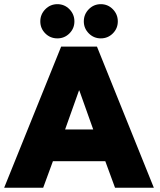

<svg xmlns="http://www.w3.org/2000/svg" viewBox="-30 -878 750 898"><path d="M238.5 -698.5Q205 -698.5 181.8 -721.8Q158.5 -745 158.5 -778Q158.5 -811 182 -834.8Q205.5 -858.5 238.5 -858.5Q271.5 -858.5 294.8 -834.8Q318 -811 318 -778Q318 -745 294.8 -721.8Q271.5 -698.5 238.5 -698.5ZM362 -778Q362 -811 385.2 -834.8Q408.5 -858.5 441.5 -858.5Q474.5 -858.5 497.8 -834.8Q521 -811 521 -778Q521 -745 497.8 -721.8Q474.5 -698.5 441.5 -698.5Q408.5 -698.5 385.2 -722Q362 -745.5 362 -778ZM256 -660H423.5L689.5 0H508L462.5 -124H217.5L172 0H-10.5ZM274.5 -272.5H406L341 -455H339.5Z"/></svg>

Font: League Spartan ExtraBold
Style: Regular
Weight: 800
Foundry: The League of Moveable Type
Version: Version 2.002